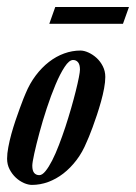

<svg xmlns="http://www.w3.org/2000/svg" viewBox="-72 -520 387 547"><path d="M1 -253.9Q12.7 -282.2 29.8 -304.9Q46.9 -327.6 67.4 -343.5Q87.9 -359.4 110.8 -367.7Q133.8 -376 157.2 -376Q167.5 -376 179.9 -370.4Q192.4 -364.7 203.1 -355Q213.9 -345.2 220.9 -331.3Q228 -317.4 228 -300.8Q228 -286.6 224.6 -268.3Q221.2 -250 215.8 -230.7Q210.4 -211.4 204.1 -192.4Q197.8 -173.3 191.9 -157.5Q186 -141.6 181.4 -130.4Q176.8 -119.1 174.8 -115.2Q163.1 -86.4 146 -64Q128.9 -41.5 108.4 -25.6Q87.9 -9.8 65.2 -1.5Q42.5 6.8 19 6.8Q8.8 6.8 -3.7 1.5Q-16.1 -3.9 -26.9 -13.9Q-37.6 -23.9 -44.7 -37.6Q-51.8 -51.3 -51.8 -67.9Q-51.8 -82.5 -48.3 -100.8Q-44.9 -119.1 -39.6 -138.4Q-34.2 -157.7 -27.8 -176.8Q-21.5 -195.8 -15.6 -211.4Q-9.8 -227.1 -5.4 -238.5Q-1 -250 1 -253.9ZM136.2 -349.1Q125 -349.1 112.1 -329.3Q99.1 -309.6 86.2 -278.8Q73.2 -248 61.3 -211.7Q49.3 -175.3 40.3 -141.6Q31.2 -107.9 25.6 -82.3Q20 -56.6 20 -47.9Q20 -33.7 25.4 -27.3Q30.8 -21 40 -21Q48.3 -21 57.6 -32.5Q66.9 -43.9 76.7 -63Q86.4 -82 95.9 -106.9Q105.5 -131.8 114.3 -158.4Q123 -185.1 130.6 -211.4Q138.2 -237.8 143.8 -260.3Q149.4 -282.7 152.6 -299.1Q155.8 -315.4 155.8 -321.8Q155.8 -335.9 150.4 -342.5Q145 -349.1 136.2 -349.1ZM85.4 -500H295.4L278.3 -452.1H68.4Z"/></svg>

Font: Romanesco
Style: Regular
Weight: 400
Designer: Astigmatic (AOETI)
Foundry: Astigmatic (AOETI)
Version: Version 1.000